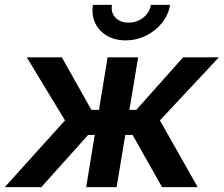

<svg xmlns="http://www.w3.org/2000/svg" viewBox="-45 -772 923 792"><path d="M-25.4 0 223.1 -275.4 65.4 -535.6H210L332 -318.8H363.3L398.9 -535.6H524.9L488.8 -318.8H517.1L710.4 -535.6H857.9L614.7 -275.4L770.5 0H623.5L502 -215.3H471.7L436 0H310.5L345.7 -215.3H318.4L125.5 0ZM472.7 -605.5Q428.2 -605.5 395.5 -625Q362.8 -644.5 347.4 -677.7Q332 -710.9 338.4 -752H417Q411.6 -720.2 431.2 -699.5Q450.7 -678.7 485.4 -678.7Q508.3 -678.7 528.1 -688.2Q547.9 -697.8 561 -714.1Q574.2 -730.5 577.6 -752H656.7Q649.9 -710.9 623.3 -677.7Q596.7 -644.5 557.4 -625Q518.1 -605.5 472.7 -605.5Z"/></svg>

Font: Inter 20pt SemiBold
Style: Italic
Weight: 600
Italic angle: -9.3988°
Version: Version 4.001;git-66647c0bb